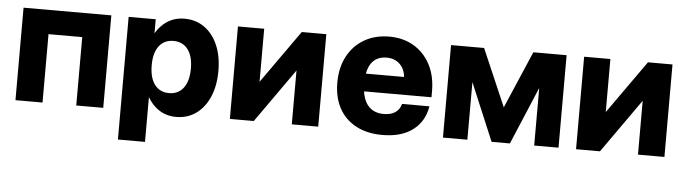

<svg xmlns="http://www.w3.org/2000/svg" viewBox="-44 -693 3693 1034"><g transform="rotate(5 1802.0 -176.5)"><path d="M48 -500V0H194.3V-369.7H376.6V0H522.5V-500Z M616.1 -500V163H762.5V-500ZM722.6 -251.9Q722.6 -172 746.8 -111.9Q771 -51.9 814.8 -18.7Q858.6 14.5 917.4 14.5Q978.8 14.5 1025.1 -18.7Q1071.4 -51.9 1097.2 -111.9Q1123 -172 1123 -251.9Q1123 -331.9 1097.2 -391.3Q1071.4 -450.8 1025.1 -483.6Q978.8 -516.5 917.4 -516.5Q858.6 -516.5 814.8 -483.6Q771 -450.8 746.8 -391.3Q722.6 -331.9 722.6 -251.9ZM974.3 -252Q974.3 -184.3 946.3 -147.1Q918.3 -110 868.4 -110Q818.1 -110 790.3 -147.1Q762.5 -184.3 762.5 -252Q762.5 -318.6 790.3 -355.3Q818.1 -392 868.4 -392Q918.3 -392 946.3 -355.3Q974.3 -318.6 974.3 -252Z M1348.9 -500H1207V0H1336.3L1541.8 -291.1V0H1684.7V-500H1552L1348.9 -213.1Z M1766.5 -245.9Q1766.5 -164.8 1798.6 -106.6Q1830.8 -48.3 1890.4 -16.9Q1950 14.5 2032 14.5Q2134.3 14.5 2196.1 -31.8Q2258 -78 2271.9 -161.3H2123.7Q2116.5 -131.7 2092.8 -115.2Q2069.1 -98.7 2030.7 -98.7Q1971.9 -98.7 1941.6 -138.1Q1911.2 -177.5 1911.2 -254.7Q1911.2 -327.9 1938.8 -365.2Q1966.4 -402.6 2020.2 -402.6Q2062.5 -402.6 2090.2 -376.7Q2117.8 -350.8 2121.9 -306.9H1906.1V-210.9H2278.6V-243Q2278.6 -326.6 2246.1 -387.9Q2213.5 -449.2 2156.3 -482.9Q2099.1 -516.5 2025 -516.5Q1947.7 -516.5 1889.5 -482.7Q1831.3 -448.9 1798.9 -388Q1766.5 -327.1 1766.5 -245.9Z M2720.9 0 2852.2 -311.2V0H2983.7V-500H2803.9L2671.2 -190.8L2537.7 -500H2359V0H2491V-311.2L2621.9 0Z M3220.4 -500H3078.5V0H3207.8L3413.3 -291.1V0H3556.2V-500H3423.5L3220.4 -213.1Z"/></g></svg>

Font: Overused Grotesk Light
Style: Regular
Weight: 300
Designer: RandomMaerks
Version: Version 0.005